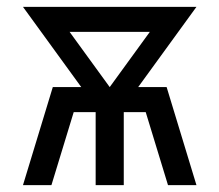

<svg xmlns="http://www.w3.org/2000/svg" viewBox="-20 -540 640 560"><path d="M47 0 134 -286H217L47 -520H553L383 -286H466L553 0H470L405 -213H341V0H259V-213H195L130 0ZM300 -286 417 -447H183Z"/></svg>

Font: Iosevka Custom Extended
Style: Regular
Weight: 400
Width: 7
Monospace: yes
Designer: Belleve Invis
Foundry: Belleve Invis
Version: Version 11.2.4; ttfautohint (v1.8.4)